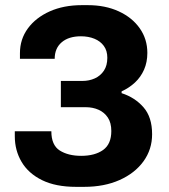

<svg xmlns="http://www.w3.org/2000/svg" viewBox="-20 -716 655 746"><path d="M275.5 10Q196.5 10 143.5 -16Q90.5 -42 64 -86.8Q37.5 -131.5 37.5 -186.5V-206H179.5Q179.5 -152 212.2 -131.2Q245 -110.5 295.5 -110.5Q348.5 -110.5 380.5 -133.2Q412.5 -156 412.5 -207Q412.5 -239 399 -259.2Q385.5 -279.5 363 -289.5Q340.5 -299.5 313 -299.5H216.5V-401.5H300Q326.5 -401.5 348.5 -411.5Q370.5 -421.5 383.8 -441.5Q397 -461.5 397 -491.5Q397 -519 383.5 -537.5Q370 -556 346.8 -565.5Q323.5 -575 294.5 -575Q247 -575 219.8 -551.8Q192.5 -528.5 192.5 -487.5H57.5V-509.5Q57.5 -563.5 88.2 -605.5Q119 -647.5 173.2 -671.8Q227.5 -696 298 -696H321Q389 -696 441.2 -672Q493.5 -648 523 -606Q552.5 -564 552.5 -510.5Q552.5 -474.5 539.8 -445.5Q527 -416.5 504.5 -395.5Q482 -374.5 452.5 -361V-354Q504 -337.5 537.5 -299.2Q571 -261 571 -194.5Q571 -135.5 537.5 -89.2Q504 -43 444.5 -16.5Q385 10 307 10Z"/></svg>

Font: Chivo Medium
Style: Regular
Weight: 500
Designer: Hector Gatti
Foundry: Omnibus-Type
Version: Version 2.002